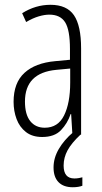

<svg xmlns="http://www.w3.org/2000/svg" viewBox="-20 -561 425 800"><path d="M190.4 -541Q258.3 -541 288.1 -497.6Q317.9 -454.1 317.9 -359.4V0H281.7L276.4 -85.9H274.4Q261.2 -46.9 234.1 -18.6Q207 9.8 155.8 9.8Q114.3 9.8 87.9 -11Q61.5 -31.7 49.1 -64.9Q36.6 -98.1 36.6 -136.7Q36.6 -215.8 81.8 -257.3Q127 -298.8 210.4 -306.2L271.5 -312V-356.9Q271.5 -436 251.5 -468Q231.4 -500 185.5 -500Q166 -500 141.6 -492.9Q117.2 -485.8 88.9 -469.2L72.3 -505.9Q127.9 -541 190.4 -541ZM272.5 -275.4 214.8 -270Q84 -257.8 84 -137.7Q84 -84 106 -56.4Q127.9 -28.8 166.5 -28.8Q221.7 -28.8 247.1 -80.3Q272.5 -131.8 272.5 -217.3ZM245.1 128.9Q245.1 182.6 290 182.6Q299.8 182.6 309.1 180.9Q318.4 179.2 323.2 177.7V212.9Q315.9 215.8 305.7 217.5Q295.4 219.2 283.2 219.2Q244.6 219.2 223.9 198Q203.1 176.8 203.1 136.7Q203.1 97.2 225.1 59.6Q247.1 22 285.2 -10.3L315.4 0Q277.8 35.2 261.5 65.4Q245.1 95.7 245.1 128.9Z"/></svg>

Font: Open Sans Condensed Light
Style: Regular
Weight: 300
Width: 3
Designer: Monotype Design Team
Foundry: Monotype Imaging Inc.
Version: Version 3.003; ttfautohint (v1.8.4)